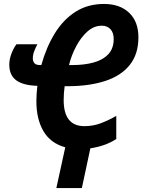

<svg xmlns="http://www.w3.org/2000/svg" viewBox="-20 -744 720 971"><path d="M568 -41Q539 -22 505.5 -10.5Q472 1 437 6L394 207H265L310 1Q235 -20 199.5 -81Q164 -142 164 -232Q164 -268 169 -310Q97 -312 62 -338Q27 -364 27 -417Q27 -443 37 -470.5Q47 -498 63 -520H169Q160 -503 153 -485Q146 -467 146 -449Q146 -434 154 -424.5Q162 -415 183 -415H189Q214 -505 257 -575Q300 -645 362 -684.5Q424 -724 506 -724Q586 -724 633 -679.5Q680 -635 680 -555Q680 -471 637 -416.5Q594 -362 515 -335.5Q436 -309 328 -308H307Q302 -273 302 -238Q302 -106 407 -106Q451 -106 490.5 -121Q530 -136 568 -158ZM348 -415Q405 -415 452 -427.5Q499 -440 527 -469Q555 -498 555 -547Q555 -579 538.5 -596.5Q522 -614 495 -614Q455 -614 422 -584.5Q389 -555 365 -509.5Q341 -464 329 -415Z"/></svg>

Font: Noto Sans Condensed
Style: Bold Italic
Weight: 700
Width: 3
Italic angle: -12°
Designer: Monotype Design Team
Foundry: Monotype Imaging Inc.
Version: Version 2.013; ttfautohint (v1.8.4.7-5d5b)